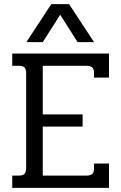

<svg xmlns="http://www.w3.org/2000/svg" viewBox="-20 -905 584 925"><path d="M227 -885H313L433 -702H354L270 -834L186 -702H107ZM39 -59H71Q90 -59 98 -67.5Q106 -76 106 -96V-552Q106 -572 98 -580Q90 -588 71 -588H39V-647H505V-531H433V-553Q433 -572 424.5 -580Q416 -588 396 -588H186V-354H378V-295H186V-59H396Q416 -59 424.5 -67Q433 -75 433 -94V-117H505V0H39Z"/></svg>

Font: Pridi Light
Style: Regular
Weight: 300
Version: Version 1.002